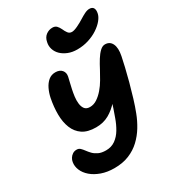

<svg xmlns="http://www.w3.org/2000/svg" viewBox="-229 -1099 1115 1234"><g transform="rotate(-30 328.5 -482.0)"><path d="M427 -771Q389 -771 359.5 -783Q330 -795 310.5 -814Q291 -833 283 -858Q275 -883 281 -909Q287 -941 308.5 -957Q330 -973 356 -973Q376 -973 387 -961.5Q398 -950 406 -933Q414 -914 424.5 -900Q435 -886 453 -886Q469 -886 496.5 -899Q524 -912 549 -928Q566 -939 586 -949Q606 -959 622 -959Q644 -959 652 -945Q660 -931 655 -907Q651 -885 631.5 -861Q612 -837 581 -816.5Q550 -796 510.5 -783.5Q471 -771 427 -771ZM252 9Q199 9 157 -6Q115 -21 86.5 -45.5Q58 -70 45.5 -100Q33 -130 38 -159Q40 -173 48 -186Q56 -199 69 -207.5Q82 -216 99 -216Q115 -216 125.5 -206Q136 -196 146.5 -181.5Q157 -167 171 -152.5Q185 -138 207 -127.5Q229 -117 262 -117Q302 -117 331.5 -138Q361 -159 381.5 -193.5Q402 -228 416 -268Q425 -291 436.5 -326Q448 -361 460 -400.5Q472 -440 483 -477Q494 -514 503 -544Q512 -574 516 -588L526 -459Q491 -407 455 -365.5Q419 -324 377 -300.5Q335 -277 281 -277Q219 -277 182 -302Q145 -327 127.5 -370.5Q110 -414 109.5 -470Q109 -526 121 -587Q128 -621 142 -650Q156 -679 177.5 -697Q199 -715 229 -715Q261 -715 277 -696Q293 -677 287 -649Q284 -633 278.5 -613Q273 -593 268 -567Q263 -544 259.5 -517Q256 -490 259 -465.5Q262 -441 274 -425.5Q286 -410 312 -410Q340 -410 365 -426.5Q390 -443 412.5 -469Q435 -495 453 -526Q471 -557 486 -585Q504 -620 521.5 -648Q539 -676 557.5 -693.5Q576 -711 595 -711Q631 -711 646 -679.5Q661 -648 650 -593Q644 -563 633.5 -518Q623 -473 609 -421Q595 -369 579.5 -318Q564 -267 548 -226Q531 -181 505.5 -139Q480 -97 444.5 -63.5Q409 -30 361.5 -10.5Q314 9 252 9Z"/></g></svg>

Font: Shantell Sans
Style: Bold Italic
Weight: 700
Italic angle: -11°
Designer: Stephen Nixon, Anya Danilova, Shantell Martin
Foundry: Arrow Type
Version: Version 1.011;[c5ecc13dd]